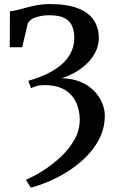

<svg xmlns="http://www.w3.org/2000/svg" viewBox="-20 -768 584 921"><path d="M127.7 132.1 104.1 94.6Q142.7 78 187.3 49.9Q231.8 21.8 271.8 -15.8Q311.9 -53.3 337.2 -98.2Q362.6 -143 362.6 -193.4Q362.6 -237.1 346 -274.9Q329.5 -312.8 291.9 -336.3Q254.3 -359.8 191.7 -359.8Q169.5 -359.8 153.5 -354.8Q137.4 -349.8 129.1 -344.6L115.6 -380.2Q168.5 -395.4 209.4 -415.7Q250.3 -436 278.6 -461.6Q306.8 -487.1 321.5 -518.3Q336.3 -549.4 336.3 -585.7Q336.3 -617.1 326.4 -641.8Q316.6 -666.5 290.7 -680.7Q264.9 -694.9 215.9 -694.9Q184.3 -694.9 154.6 -686Q124.9 -677.1 113.5 -656L86.4 -541.3H27L27.5 -714.1Q46.2 -715.4 66.8 -720.8Q87.5 -726.2 111 -732.7Q134.5 -739.2 161.3 -743.9Q188.1 -748.5 219.2 -748.5Q302.7 -748.5 354.5 -728Q406.3 -707.5 430.1 -670.7Q454 -634 454 -585.9Q454 -552.2 439.7 -522Q425.4 -491.8 400.7 -466.8Q375.9 -441.8 344.1 -423.1Q312.2 -404.3 276.9 -392.9Q332.5 -390.9 371.8 -372.8Q411.1 -354.7 435.7 -327.5Q460.2 -300.3 471.5 -270.4Q482.8 -240.5 482.8 -215.4Q482.8 -154.1 457 -103.2Q431.2 -52.4 389.7 -12.2Q348.3 28.1 300.1 57.5Q251.8 87 206.3 105.6Q160.7 124.2 127.7 132.1Z"/></svg>

Font: Merriweather Light
Style: Regular
Weight: 300
Version: Version 2.100